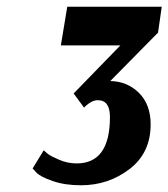

<svg xmlns="http://www.w3.org/2000/svg" viewBox="-20 -770 501 571"><path d="M450 -673 308 -529Q359 -528 393.5 -493.5Q428 -459 428 -400Q428 -315 365 -267Q302 -219 221 -219Q173 -219 137 -231.5Q101 -244 89 -256L77 -269L110 -323Q114 -319 122 -312.5Q130 -306 155.5 -295Q181 -284 208 -284Q307 -284 307 -422Q307 -472 271 -472Q254 -472 236 -456L230 -450L199 -492L338 -635H161L180 -750H461Z"/></svg>

Font: Arsenal
Style: Bold Italic
Weight: 700
Italic angle: -9.10001°
Designer: Andrij Shevchenko
Foundry: Stairsfor
Version: Version 2.001;PS 002.001;hotconv 1.0.88;makeotf.lib2.5.64775